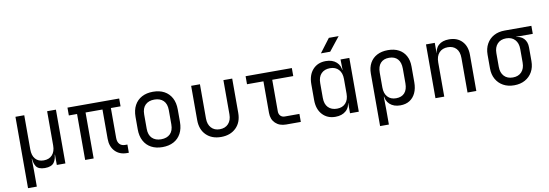

<svg xmlns="http://www.w3.org/2000/svg" viewBox="-66 -1270 5532 1934"><g transform="rotate(-10 2700.0 -302.5)"><path d="M93 180V-550H183V-200Q183 -138 213 -103Q243 -68 298 -68Q354 -68 385.5 -103Q417 -138 417 -200V-550H507V0H419V-105H399L417 -126Q417 -64 391 -27Q365 10 297 10Q230 10 206.5 -27Q183 -64 183 -126L201 -105H181L183 20V180Z M1136 5Q1060 5 1014.5 -43Q969 -91 969 -170V-470H796V0H709V-470H625V-550H1154V-470H1055V-164Q1055 -123 1075.5 -101Q1096 -79 1131 -79H1155V5Z M1500 8Q1434 8 1385.5 -18Q1337 -44 1310.5 -93.5Q1284 -143 1284 -212V-338Q1284 -408 1310.5 -457Q1337 -506 1385.5 -532Q1434 -558 1500 -558Q1567 -558 1615 -532Q1663 -506 1689.5 -457Q1716 -408 1716 -338V-212Q1716 -143 1689.5 -93.5Q1663 -44 1614.5 -18Q1566 8 1500 8ZM1500 -72Q1559 -72 1592.5 -105Q1626 -138 1626 -202V-348Q1626 -412 1592.5 -445Q1559 -478 1500 -478Q1442 -478 1408 -445Q1374 -412 1374 -348V-202Q1374 -138 1408 -105Q1442 -72 1500 -72Z M2099 10Q2004 10 1947 -46.5Q1890 -103 1890 -200V-550H1980V-200Q1980 -140 2012 -104.5Q2044 -69 2099 -69Q2155 -69 2187.5 -104.5Q2220 -140 2220 -200V-550H2310V-200Q2310 -103 2252 -46.5Q2194 10 2099 10Z M2765 0Q2697 0 2656 -39.5Q2615 -79 2615 -145V-468H2447V-550H2920V-468H2705V-145Q2705 -117 2721.5 -99.5Q2738 -82 2765 -82H2915V0Z M3268 10Q3186 10 3135.5 -45Q3085 -100 3085 -194V-355Q3085 -450 3135 -505Q3185 -560 3268 -560Q3336 -560 3377 -523Q3418 -486 3418 -424L3400 -445H3420L3418 -550H3508V0H3418V-105H3400L3418 -126Q3418 -63 3377 -26.5Q3336 10 3268 10ZM3298 -68Q3354 -68 3386 -103Q3418 -138 3418 -200V-350Q3418 -412 3386 -447Q3354 -482 3298 -482Q3241 -482 3208 -448Q3175 -414 3175 -350V-200Q3175 -136 3208 -102Q3241 -68 3298 -68ZM3234 -645 3340 -785H3440L3329 -645Z M3694 180V-356Q3694 -419 3719.5 -465Q3745 -511 3792 -535.5Q3839 -560 3903 -560Q3968 -560 4014 -535.5Q4060 -511 4085 -465.5Q4110 -420 4110 -356V-195Q4110 -132 4088.5 -86Q4067 -40 4027.5 -15Q3988 10 3932 10Q3865 10 3824.5 -27Q3784 -64 3784 -126L3802 -105H3782L3784 20V180ZM3902 -68Q3959 -68 3989.5 -102Q4020 -136 4020 -200V-350Q4020 -414 3989.5 -448Q3959 -482 3902 -482Q3845 -482 3814.5 -448Q3784 -414 3784 -350V-200Q3784 -138 3815.5 -103Q3847 -68 3902 -68Z M4292 0V-550H4382V-445H4401L4382 -424Q4382 -489 4421 -524.5Q4460 -560 4529 -560Q4612 -560 4661 -509Q4710 -458 4710 -370V0H4620V-354Q4620 -417 4588.5 -450.5Q4557 -484 4503 -484Q4447 -484 4414.5 -449Q4382 -414 4382 -350V0Z M5097 10Q5033 10 4985.5 -16.5Q4938 -43 4911.5 -90Q4885 -137 4885 -200V-340Q4885 -403 4911.5 -450.5Q4938 -498 4985.5 -524Q5033 -550 5097 -550H5370V-468H5201V-452L5186 -466Q5243 -466 5276 -432Q5309 -398 5309 -340V-200Q5309 -137 5282.5 -90Q5256 -43 5208.5 -16.5Q5161 10 5097 10ZM5097 -70Q5154 -70 5186.5 -105Q5219 -140 5219 -200V-340Q5219 -400 5186.5 -435Q5154 -470 5097 -470Q5040 -470 5007.5 -435Q4975 -400 4975 -340V-200Q4975 -140 5007.5 -105Q5040 -70 5097 -70Z"/></g></svg>

Font: JetBrains Mono
Style: Regular
Weight: 400
Monospace: yes
Designer: Philipp Nurullin, Konstantin Bulenkov
Foundry: JetBrains
Version: Version 2.305